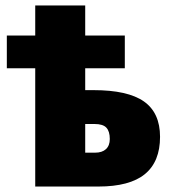

<svg xmlns="http://www.w3.org/2000/svg" viewBox="-20 -683 632 703"><path d="M292 -553H437V-433H292V-353H322Q448 -353 507 -311.5Q566 -270 566 -182Q566 -91 510.5 -45.5Q455 0 340 0H109V-433H5V-553H109V-663H292ZM292 -229V-124H328Q354 -124 368 -137Q382 -150 382 -174Q382 -202 369.5 -215.5Q357 -229 326 -229Z"/></svg>

Font: Noto Sans Display Black Narrow
Style: Regular
Weight: 900
Width: 4
Designer: Monotype Design team
Foundry: Monotype Imaging Inc.
Version: Version 1.000